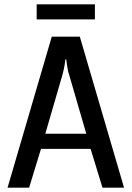

<svg xmlns="http://www.w3.org/2000/svg" viewBox="-20 -870 610 890"><path d="M15 0ZM455 0 400 -180H170L115 0H15L220 -700H350L555 0ZM190 -250H380L300 -525Q296 -536 294 -548.5Q292 -561 290 -572Q288 -584 287 -595H283Q282 -583 280 -571Q278 -560 275.5 -548Q273 -536 270 -525ZM420 -850V-780H150V-850Z"/></svg>

Font: Scada
Style: Regular
Weight: 400
Designer: Jovanny Lemonad
Foundry: Jovanny Lemonad
Version: Version 3.005; ttfautohint (v0.91) -l 8 -r 50 -G 200 -x 0 -w